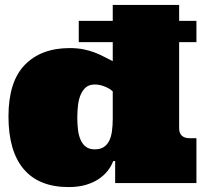

<svg xmlns="http://www.w3.org/2000/svg" viewBox="-20 -739 838 775"><path d="M297.9 -654.8H435.1V-719.2H703.1V-654.8H772.9V-568.8H703.1V-221.2Q703.1 -201.2 714.1 -191.2Q725.1 -181.2 745.1 -181.2H772.9V0H444.8V-88.9H437Q429.2 -67.9 414.1 -48.8Q398.9 -29.8 377 -15.4Q355 -1 325 7.6Q294.9 16.1 256.8 16.1Q137.2 16.1 75.7 -56.4Q14.2 -128.9 14.2 -269Q14.2 -409.2 80.1 -477.1Q146 -544.9 261.2 -544.9Q292 -544.9 316.4 -540Q340.8 -535.2 360.8 -527.6Q380.9 -520 398.9 -510.5Q417 -501 435.1 -492.2V-568.8H297.9ZM292 -264.2Q292 -237.8 294.9 -214.4Q297.9 -190.9 305.9 -173.3Q314 -155.8 327.4 -146Q340.8 -136.2 362.8 -136.2Q384.8 -136.2 398.9 -145.5Q413.1 -154.8 421.1 -171.4Q429.2 -188 432.1 -210.9Q435.1 -233.9 435.1 -259.8V-370.1Q422.9 -381.8 402.3 -389.9Q381.8 -397.9 362.8 -397.9Q340.8 -397.9 327.4 -387Q314 -376 305.9 -357.4Q297.9 -338.9 294.9 -314.5Q292 -290 292 -264.2Z"/></svg>

Font: Ultra
Style: Regular
Weight: 400
Designer: Astigmatic (AOETI)
Foundry: Astigmatic (AOETI)
Version: Version 1.000